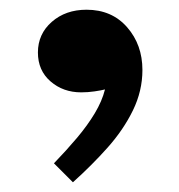

<svg xmlns="http://www.w3.org/2000/svg" viewBox="-20 -178 368 395"><path d="M130 197 91 158Q117 131 138.5 105.5Q160 80 175 55Q190 30 196 6Q188 8 174.5 10Q161 12 147 12Q110 12 84 -10.5Q58 -33 58 -70Q58 -108 86.5 -133Q115 -158 158 -158Q210 -158 241.5 -122Q273 -86 273 -34Q273 9 253.5 49Q234 89 201.5 125.5Q169 162 130 197Z"/></svg>

Font: BioRhyme ExtraBold ExtraBold
Style: Regular
Weight: 800
Version: Version 1.600;gftools[0.9.33]